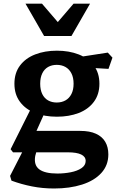

<svg xmlns="http://www.w3.org/2000/svg" viewBox="-20 -838 660 1069"><path d="M43.9 167.8 36.1 141.3 114.8 -12.4H187.8L176.2 30.2Q167.2 81.2 198.5 104.7Q229.8 128.2 299.3 128.2Q337.8 128.2 373.9 121.1Q409.9 114.1 433.5 98.3Q457 82.5 457 58.2Q457 34.1 431.8 22.1Q406.6 10.1 358.5 10.1H52.5L39 -7.2L154 -236.9L231.1 -216L153.8 -43.9L130.2 -109.2H427.2Q479.6 -109.2 514.3 -93.3Q549.1 -77.4 566.1 -48.2Q583.2 -18.9 583.2 21.6Q583.2 82.3 544.2 125.1Q505.2 167.9 436.8 189.7Q368.3 211.5 281 211.5Q216.9 211.5 158 199.8Q99.2 188.2 43.9 167.8ZM60.3 -371.8Q60.3 -431.8 91.3 -473Q122.2 -514.2 175.9 -535Q229.5 -555.8 296.9 -555.8Q364.3 -555.8 418 -535Q471.6 -514.2 502.5 -473Q533.5 -431.8 533.5 -371.8Q533.5 -312.3 502.5 -270.9Q471.6 -229.4 418 -208.8Q364.3 -188.2 296.9 -188.2Q229.5 -188.2 175.9 -208.8Q122.2 -229.4 91.3 -270.9Q60.3 -312.3 60.3 -371.8ZM389.7 -371.8Q389.7 -406.2 377.5 -429.8Q365.4 -453.4 344.2 -465.2Q323.1 -476.9 295.9 -476.9Q268.8 -476.9 247.9 -465.2Q227 -453.4 215.4 -429.8Q203.8 -406.2 203.8 -371.8Q203.8 -337.8 215.4 -314.2Q227 -290.7 247.9 -278.9Q268.8 -267.2 295.9 -267.2Q323.1 -267.2 344.2 -278.9Q365.4 -290.7 377.5 -314.2Q389.7 -337.8 389.7 -371.8ZM433.3 -463.3 395.3 -516.6 580.1 -545.1 606.1 -517.1 584 -454.5ZM225.6 -637.4H377.8L481.4 -817.7H389.7L301.7 -715.1L213.7 -817.7H121.9Z"/></svg>

Font: Monaspace Xenon Var
Style: Regular
Weight: 400
Designer: Riley Cran and the Lettermatic Team
Version: Version 1.000 (Monaspace Xenon Var)